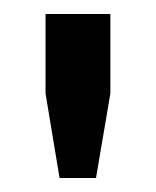

<svg xmlns="http://www.w3.org/2000/svg" viewBox="-20 -820 222 274"><path d="M65 -566 45 -686.5V-800H137.5V-686.5L117 -566Z"/></svg>

Font: Big Shoulders Stencil Text Thin SemiBold
Style: Regular
Weight: 600
Version: Version 2.001